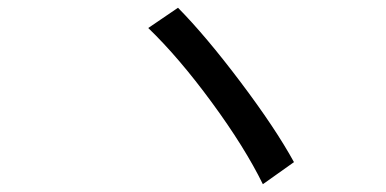

<svg xmlns="http://www.w3.org/2000/svg" viewBox="-20 -575 996 495"><path d="M438.9 -555Q510.7 -482.2 600.3 -363.3Q690 -244.3 737.9 -157L657.7 -100.1Q611.2 -195 526.1 -310.9Q441.1 -426.8 362.2 -502.8Z"/></svg>

Font: Karasuma Gothic
Style: Italic
Weight: 400
Italic angle: -9.39999°
Designer: Rasmus Andersson / Ryoko Nishizuka
Foundry: Genbu
Version: Version 1.00